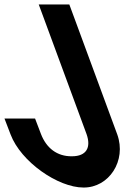

<svg xmlns="http://www.w3.org/2000/svg" viewBox="-108 -790 620 860"><path d="M91.4 -700 65.5 -770H202.5L228.4 -700L416.8 -189L417.2 -188C459.7 -70 380.2 51 265.9 50C152 50 -14.3 -65 -60.7 -188L-87.9 -259H49.1L75.4 -190C99.5 -127 147.5 -89 214.3 -90C279.8 -90 300.7 -130 279.8 -189Z"/></svg>

Font: Nordica Plus
Style: NordicaClassicRgCondOpObl
Weight: 500
Version: Version 1.01